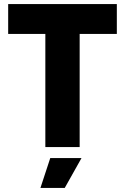

<svg xmlns="http://www.w3.org/2000/svg" viewBox="-20 -720 612 940"><path d="M202 0V-554H20V-700H552V-554H370V0ZM178 200 226 54H379L297 200Z"/></svg>

Font: Tektur
Style: Bold
Weight: 700
Designer: Adam Jagosz
Foundry: Adam Jagosz
Version: Version 1.005;gftools[0.9.30]